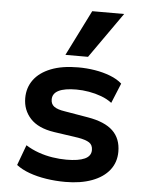

<svg xmlns="http://www.w3.org/2000/svg" viewBox="-54 -809 652 863"><g transform="rotate(5 271.5 -377.5)"><path d="M273 10Q229 10 187 3.5Q145 -3 110.5 -15.5Q76 -28 51 -47L85 -139Q112 -122 143 -111Q174 -100 206.5 -95Q239 -90 269 -90Q324 -90 352 -103Q380 -116 380 -143Q380 -166 364 -176.5Q348 -187 313 -193L203 -209Q131 -220 96 -258Q61 -296 61 -350Q61 -397 87 -432.5Q113 -468 163.5 -488Q214 -508 287 -508Q325 -508 362 -502Q399 -496 431.5 -483.5Q464 -471 485 -452L448 -362Q427 -378 400 -388Q373 -398 344 -403Q315 -408 287 -408Q234 -408 207 -394.5Q180 -381 180 -354Q180 -333 195 -322Q210 -311 243 -306L349 -288Q426 -275 462.5 -240Q499 -205 499 -146Q499 -98 471.5 -63Q444 -28 393 -9Q342 10 273 10ZM224 -559 327 -765H471L326 -559Z"/></g></svg>

Font: Nunito Sans 8pt
Style: Bold
Weight: 700
Version: Version 3.101;gftools[0.9.27]